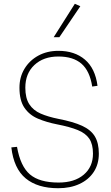

<svg xmlns="http://www.w3.org/2000/svg" viewBox="-20 -989 588 1016"><path d="M288 7Q179 7 116 -45Q53 -97 40 -209L70 -212Q88 -109 138.5 -66Q189 -23 290 -23Q374 -23 423 -64.5Q472 -106 472 -176Q472 -226 452.5 -255Q433 -284 391 -301Q349 -318 282 -331Q226 -342 181 -361Q136 -380 109.5 -418.5Q83 -457 83 -525Q83 -581 109.5 -625Q136 -669 182.5 -694.5Q229 -720 289 -720Q375 -720 429.5 -673.5Q484 -627 496 -535L468 -531Q455 -614 411 -652Q367 -690 289 -690Q210 -690 162 -645Q114 -600 114 -525Q114 -470 135 -437.5Q156 -405 195 -388Q234 -371 289 -360Q367 -345 414 -323.5Q461 -302 482 -267Q503 -232 503 -176Q503 -120 476 -79Q449 -38 400.5 -15.5Q352 7 288 7ZM264 -792 376 -969 405 -956 294 -792Z"/></svg>

Font: Livvic Thin
Style: Regular
Weight: 250
Designer: Jacques Le Bailly, Baron von Fonthausen
Version: Version 1.001; ttfautohint (v1.8.2)